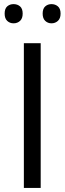

<svg xmlns="http://www.w3.org/2000/svg" viewBox="-20 -927 319 947"><path d="M97.7 0V-713.9H180.7V0ZM2.9 -859.9Q2.9 -884.3 15.6 -895.5Q28.3 -906.7 46.9 -906.7Q65.9 -906.7 78.9 -895.5Q91.8 -884.3 91.8 -859.9Q91.8 -835.9 78.9 -824Q65.9 -812 46.9 -812Q28.3 -812 15.6 -824Q2.9 -835.9 2.9 -859.9ZM190.4 -859.9Q190.4 -884.3 203.1 -895.5Q215.8 -906.7 233.9 -906.7Q252.4 -906.7 265.6 -895.5Q278.8 -884.3 278.8 -859.9Q278.8 -835.9 265.6 -824Q252.4 -812 233.9 -812Q215.8 -812 203.1 -824Q190.4 -835.9 190.4 -859.9Z"/></svg>

Font: Wonky
Style: Regular
Weight: 400
Designer: Monotype Design Team
Foundry: Monotype Imaging Inc.
Version: Version 3.000